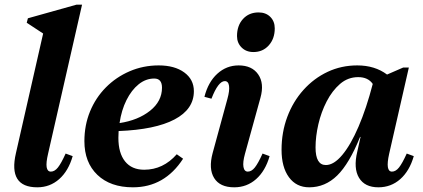

<svg xmlns="http://www.w3.org/2000/svg" viewBox="-20 -785 1806 819"><path d="M139 14Q14 14 48 -132L164 -642L94 -688L99 -707L306 -765H330L185 -129Q167 -53 197 -53Q213 -53 227 -70.5Q241 -88 260 -130L290 -119Q272 -56 232.5 -21Q193 14 139 14Z M547 14Q451 14 395.5 -39Q340 -92 340 -183Q340 -251 364 -309.5Q388 -368 431.5 -412Q475 -456 533 -481Q591 -506 657 -506Q725 -506 766 -476Q807 -446 807 -396Q807 -319 724.5 -275.5Q642 -232 486 -226Q485 -211 485 -197Q485 -132 513.5 -96.5Q542 -61 595 -61Q676 -61 734 -127L761 -108Q682 14 547 14ZM638 -450Q602 -450 571.5 -425.5Q541 -401 519.5 -358Q498 -315 490 -260Q569 -272 620 -312.5Q671 -353 671 -411Q671 -450 638 -450Z M979 14Q918 14 893.5 -25.5Q869 -65 887 -132L950 -363Q960 -399 957 -419Q954 -439 939 -439Q911 -439 882 -364L852 -372Q868 -435 907 -470.5Q946 -506 998 -506Q1055 -506 1081.5 -467.5Q1108 -429 1091 -368L1025 -129Q1015 -93 1018.5 -73Q1022 -53 1037 -53Q1053 -53 1067 -70.5Q1081 -88 1100 -130L1130 -119Q1112 -56 1072.5 -21Q1033 14 979 14ZM1061 -563Q1030 -563 1010.5 -582.5Q991 -602 991 -631Q991 -676 1016.5 -704Q1042 -732 1083 -732Q1114 -732 1133 -713Q1152 -694 1152 -664Q1152 -620 1126.5 -591.5Q1101 -563 1061 -563Z M1299 14Q1244 14 1212.5 -29Q1181 -72 1181 -146Q1181 -221 1205.5 -286.5Q1230 -352 1274.5 -401.5Q1319 -451 1377.5 -478.5Q1436 -506 1504 -506Q1579 -506 1631 -467L1700 -497H1724L1640 -129Q1623 -53 1652 -53Q1668 -53 1682 -70.5Q1696 -88 1715 -130L1745 -119Q1727 -56 1687.5 -21Q1648 14 1594 14Q1536 14 1511.5 -26.5Q1487 -67 1504 -138L1518 -201H1516Q1470 -87 1418.5 -36.5Q1367 14 1299 14ZM1326 -156Q1326 -81 1370 -81Q1404 -81 1440 -124Q1476 -167 1509.5 -245Q1543 -323 1570 -427Q1550 -456 1508 -456Q1464 -456 1430.5 -427Q1397 -398 1373.5 -352.5Q1350 -307 1338 -255Q1326 -203 1326 -156Z"/></svg>

Font: Platypi SemiBold
Style: Italic
Weight: 600
Italic angle: -13°
Designer: David Sargent
Foundry: Bolt Cutter Type
Version: Version 1.200; ttfautohint (v1.8.4.7-5d5b)